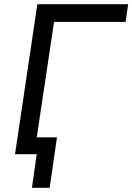

<svg xmlns="http://www.w3.org/2000/svg" viewBox="-20 -739 634 920"><path d="M133 161 156 0H57L69 -81H253L218 161ZM52 0 159 -719H594L582 -634H239L144 0Z"/></svg>

Font: Nunitoga
Style: Medium Italic
Weight: 500
Italic angle: -9°
Designer: Vernon Adams
Foundry: Vernon Adams
Version: Version 1.0